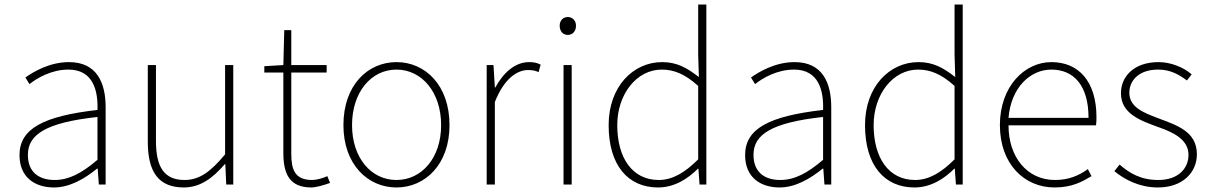

<svg xmlns="http://www.w3.org/2000/svg" viewBox="-20 -814 5340 847"><path d="M218 13C288 13 354 -26 408 -70H411L416 0H446V-341C446 -448 408 -540 284 -540C198 -540 125 -496 92 -472L110 -443C144 -470 207 -507 282 -507C391 -507 413 -414 410 -329C173 -302 66 -247 66 -130C66 -30 136 13 218 13ZM221 -20C157 -20 103 -50 103 -131C103 -220 181 -273 410 -298V-109C341 -50 284 -20 221 -20Z M791 13C864 13 919 -29 972 -90H974L978 0H1009V-527H973V-133C908 -55 859 -20 794 -20C705 -20 668 -76 668 -192V-527H632V-188C632 -51 683 13 791 13Z M1354 13C1372 13 1405 4 1436 -7L1424 -37C1405 -28 1377 -20 1357 -20C1280 -20 1265 -67 1265 -135V-494H1421V-527H1265V-681H1234L1230 -527L1146 -522V-494H1230V-140C1230 -48 1256 13 1354 13Z M1729 13C1855 13 1963 -88 1963 -262C1963 -439 1855 -540 1729 -540C1603 -540 1495 -439 1495 -262C1495 -88 1603 13 1729 13ZM1729 -20C1617 -20 1533 -118 1533 -262C1533 -407 1617 -507 1729 -507C1841 -507 1926 -407 1926 -262C1926 -118 1841 -20 1729 -20Z M2127 0H2163V-364C2204 -468 2262 -505 2309 -505C2330 -505 2339 -503 2356 -496L2365 -529C2347 -538 2332 -540 2314 -540C2251 -540 2200 -492 2165 -428H2163L2157 -527H2127Z M2466 0H2502V-527H2466ZM2485 -660C2505 -660 2521 -675 2521 -701C2521 -723 2505 -739 2485 -739C2464 -739 2449 -723 2449 -701C2449 -675 2464 -660 2485 -660Z M2883 13C2956 13 3015 -26 3059 -70H3061L3066 0H3096V-794H3060V-573L3063 -474C3009 -516 2965 -540 2901 -540C2773 -540 2665 -432 2665 -262C2665 -84 2751 13 2883 13ZM2886 -20C2769 -20 2703 -118 2703 -262C2703 -398 2788 -507 2899 -507C2954 -507 3002 -487 3060 -435V-111C3002 -53 2947 -20 2886 -20Z M3419 13C3489 13 3555 -26 3609 -70H3612L3617 0H3647V-341C3647 -448 3609 -540 3485 -540C3399 -540 3326 -496 3293 -472L3311 -443C3345 -470 3408 -507 3483 -507C3592 -507 3614 -414 3611 -329C3374 -302 3267 -247 3267 -130C3267 -30 3337 13 3419 13ZM3422 -20C3358 -20 3304 -50 3304 -131C3304 -220 3382 -273 3611 -298V-109C3542 -50 3485 -20 3422 -20Z M4014 13C4087 13 4146 -26 4190 -70H4192L4197 0H4227V-794H4191V-573L4194 -474C4140 -516 4096 -540 4032 -540C3904 -540 3796 -432 3796 -262C3796 -84 3882 13 4014 13ZM4017 -20C3900 -20 3834 -118 3834 -262C3834 -398 3919 -507 4030 -507C4085 -507 4133 -487 4191 -435V-111C4133 -53 4078 -20 4017 -20Z M4632 13C4710 13 4755 -13 4795 -37L4779 -68C4739 -39 4694 -20 4634 -20C4510 -20 4429 -122 4429 -261H4815C4817 -275 4817 -286 4817 -297C4817 -453 4740 -540 4618 -540C4501 -540 4391 -434 4391 -262C4391 -90 4499 13 4632 13ZM4429 -294C4440 -427 4524 -507 4618 -507C4717 -507 4782 -437 4782 -294Z M5088 13C5199 13 5260 -55 5260 -133C5260 -236 5169 -262 5085 -294C5022 -318 4962 -342 4962 -405C4962 -457 5002 -507 5089 -507C5144 -507 5181 -485 5216 -459L5237 -486C5200 -518 5144 -540 5091 -540C4982 -540 4925 -476 4925 -403C4925 -312 5011 -282 5091 -253C5153 -231 5223 -200 5223 -131C5223 -71 5178 -20 5090 -20C5012 -20 4963 -50 4919 -88L4896 -59C4943 -20 5009 13 5088 13Z"/></svg>

Font: Source Han Sans JP ExtraLight
Style: Regular
Weight: 250
Designer: Ryoko NISHIZUKA 西塚涼子 (kana, bopomofo & ideographs); Paul D. Hunt (Latin, Greek & Cyrillic); Sandoll Communications 산돌커뮤니
Foundry: Adobe
Version: Version 2.001;hotconv 1.0.107;makeotfexe 2.5.65593